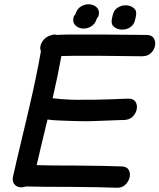

<svg xmlns="http://www.w3.org/2000/svg" viewBox="-20 -877 748 901"><path d="M527 4Q552 5 567.5 -9.5Q583 -24 588 -43.5Q593 -63 584.5 -79Q576 -95 552 -96Q479 -99 343 -100Q207 -100 152 -102Q166 -164 203 -316Q223 -313 258.5 -311.5Q294 -310 329 -309Q364 -308 383 -308Q387 -308 406 -308.5Q425 -309 451 -310Q477 -311 502 -312Q527 -313 544.5 -313.5Q562 -314 563 -314Q589 -315 604 -331Q619 -347 622 -366.5Q625 -386 615 -400.5Q605 -415 580 -414Q574 -414 550.5 -413Q527 -412 500.5 -411Q474 -410 461 -410Q431 -409 419 -409Q406 -409 381 -409Q342 -408 305.5 -409.5Q269 -411 227 -416Q253 -529 268 -614Q304 -616 458 -615Q611 -613 647 -613Q673 -613 688.5 -628Q704 -643 707.5 -663Q711 -683 701.5 -698Q692 -713 668 -713Q652 -713 460 -715Q267 -716 249 -713Q242 -715 234 -715Q226 -714 218 -711Q201 -707 187.5 -693Q174 -679 170 -662Q167 -648 172 -637Q154 -530 115 -363Q43 -61 41 -48Q36 -27 47.5 -12.5Q59 2 80 2Q91 2 102 -2Q167 0 310 0Q452 1 527 4ZM434 -789 442 -801Q449 -825 436.5 -839.5Q424 -854 403 -856.5Q382 -859 362 -848Q342 -837 334 -811L326 -799Q319 -775 331.5 -760.5Q344 -746 365 -743.5Q386 -741 406 -752Q426 -763 434 -789ZM505 -788Q500 -764 514.5 -751.5Q529 -739 550.5 -738Q572 -737 591 -749Q610 -761 615 -788L618 -802Q623 -826 608.5 -838.5Q594 -851 572.5 -852Q551 -853 532 -841Q513 -829 508 -802L505 -788Z"/></svg>

Font: Balsamiq Sans
Style: Italic
Weight: 400
Italic angle: -12°
Designer: Michael Angeles
Foundry: Balsamiq SRL
Version: Version 1.020; ttfautohint (v1.8.4.7-5d5b);gftools[0.9.26]